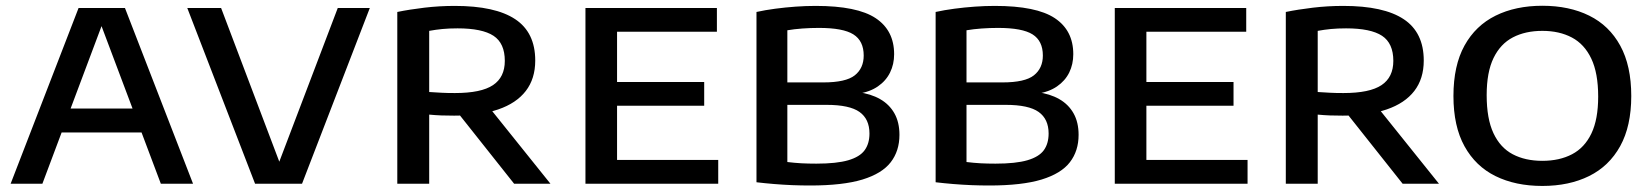

<svg xmlns="http://www.w3.org/2000/svg" viewBox="-20 -622 5588 650"><path d="M16 0 246 -595H403L633.5 0H524.5L317 -551.5H330.5L123.5 0ZM161 -173.5 186.5 -254.5H462.5L487 -173.5Z M843.5 0 614 -595H728.5L937.5 -43H913.5L1123.5 -595H1232L1002.5 0Z M1325 0V-581.5Q1366.5 -590 1416.8 -596Q1467 -602 1519.5 -602Q1656.5 -602 1724.2 -557Q1792 -512 1792 -417Q1792 -355.5 1760 -314Q1728 -272.5 1666.5 -251.5Q1605 -230.5 1517.5 -230.5Q1495 -230.5 1474.5 -231.2Q1454 -232 1433 -234V0ZM1720.5 0 1500 -278H1620.5L1843.5 0ZM1520 -307Q1609 -307 1649 -333.8Q1689 -360.5 1689 -416Q1689 -475.5 1650.8 -500.8Q1612.5 -526 1529 -526Q1501 -526 1477.8 -523.8Q1454.5 -521.5 1433 -517.5V-310.5Q1457 -309 1475 -308Q1493 -307 1520 -307Z M1962 0V-595H2407V-514.5H2069V-80.5H2411.5V0ZM2022 -264V-344.5H2364V-264Z M2722.5 6Q2693 6 2662.2 4.8Q2631.5 3.5 2600.8 1Q2570 -1.5 2541 -5V-581.5Q2570.5 -588 2604.5 -592.5Q2638.5 -597 2673.2 -599.5Q2708 -602 2741.5 -602Q2882 -602 2944.5 -560.5Q3007 -519 3007 -438.5Q3007 -404.5 2993.2 -376.5Q2979.5 -348.5 2952 -329.5Q2924.5 -310.5 2883.5 -304.5L2884.5 -310Q2928 -304.5 2959.5 -286.5Q2991 -268.5 3008 -238.2Q3025 -208 3025 -165.5Q3025 -111 2995.5 -72.8Q2966 -34.5 2899.8 -14.2Q2833.5 6 2722.5 6ZM2743.5 -68Q2812.5 -68 2851.8 -79.5Q2891 -91 2907.2 -113.5Q2923.5 -136 2923.5 -170Q2923.5 -219 2889.8 -243Q2856 -267 2778.5 -267H2632.5V-343H2767Q2843.5 -343 2873.8 -367Q2904 -391 2904 -434Q2904 -483.5 2869.2 -505.5Q2834.5 -527.5 2752.5 -527.5Q2724 -527.5 2696.5 -525.5Q2669 -523.5 2645.5 -519.5V-73.5Q2670 -70.5 2693.2 -69.2Q2716.5 -68 2743.5 -68Z M3329 6Q3299.5 6 3268.8 4.8Q3238 3.5 3207.2 1Q3176.5 -1.5 3147.5 -5V-581.5Q3177 -588 3211 -592.5Q3245 -597 3279.8 -599.5Q3314.5 -602 3348 -602Q3488.5 -602 3551 -560.5Q3613.5 -519 3613.5 -438.5Q3613.5 -404.5 3599.8 -376.5Q3586 -348.5 3558.5 -329.5Q3531 -310.5 3490 -304.5L3491 -310Q3534.5 -304.5 3566 -286.5Q3597.5 -268.5 3614.5 -238.2Q3631.5 -208 3631.5 -165.5Q3631.5 -111 3602 -72.8Q3572.5 -34.5 3506.2 -14.2Q3440 6 3329 6ZM3350 -68Q3419 -68 3458.2 -79.5Q3497.5 -91 3513.8 -113.5Q3530 -136 3530 -170Q3530 -219 3496.2 -243Q3462.5 -267 3385 -267H3239V-343H3373.5Q3450 -343 3480.2 -367Q3510.5 -391 3510.5 -434Q3510.5 -483.5 3475.8 -505.5Q3441 -527.5 3359 -527.5Q3330.5 -527.5 3303 -525.5Q3275.5 -523.5 3252 -519.5V-73.5Q3276.5 -70.5 3299.8 -69.2Q3323 -68 3350 -68Z M3754 0V-595H4199V-514.5H3861V-80.5H4203.5V0ZM3814 -264V-344.5H4156V-264Z M4333 0V-581.5Q4374.5 -590 4424.8 -596Q4475 -602 4527.5 -602Q4664.5 -602 4732.2 -557Q4800 -512 4800 -417Q4800 -355.5 4768 -314Q4736 -272.5 4674.5 -251.5Q4613 -230.5 4525.5 -230.5Q4503 -230.5 4482.5 -231.2Q4462 -232 4441 -234V0ZM4728.5 0 4508 -278H4628.5L4851.5 0ZM4528 -307Q4617 -307 4657 -333.8Q4697 -360.5 4697 -416Q4697 -475.5 4658.8 -500.8Q4620.5 -526 4537 -526Q4509 -526 4485.8 -523.8Q4462.5 -521.5 4441 -517.5V-310.5Q4465 -309 4483 -308Q4501 -307 4528 -307Z M5201.5 7.5Q5110.5 7.5 5043 -25.8Q4975.5 -59 4938 -126.8Q4900.5 -194.5 4900.5 -297Q4900.5 -400 4938 -467.8Q4975.5 -535.5 5043.2 -569Q5111 -602.5 5201.5 -602.5Q5292.5 -602.5 5360.2 -569Q5428 -535.5 5465.2 -467.5Q5502.5 -399.5 5502.5 -297Q5502.5 -195 5465 -127.2Q5427.5 -59.5 5359.8 -26Q5292 7.5 5201.5 7.5ZM5201.5 -77.5Q5259.5 -77.5 5302 -99.8Q5344.5 -122 5367.5 -170Q5390.5 -218 5390.5 -295Q5390.5 -374.5 5367.2 -423.5Q5344 -472.5 5301.5 -495Q5259 -517.5 5201.5 -517.5Q5144 -517.5 5101.8 -495.5Q5059.5 -473.5 5036.2 -425.5Q5013 -377.5 5013 -300Q5013 -220 5036 -171Q5059 -122 5101.2 -99.8Q5143.5 -77.5 5201.5 -77.5Z"/></svg>

Font: Encode Sans SC SemiExpanded Medium
Style: Regular
Weight: 500
Width: 6
Designer: Multiple Designers
Foundry: Impallari Type
Version: Version 3.002